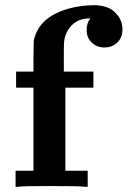

<svg xmlns="http://www.w3.org/2000/svg" viewBox="-20 -720 492 740"><path d="M308 0Q295 -3 172 -3Q63 -3 49 0H40V-62H109V-382H42V-444H109V-503L110 -562L112 -572Q128 -630 183 -661.5Q238 -693 316 -699Q318 -699 330 -699.5Q342 -700 348 -700Q406 -697 430 -665Q452 -640 452 -606Q452 -575 432 -556Q412 -537 383 -537Q354 -537 334 -555.5Q314 -574 314 -605Q314 -632 328 -649H325Q284 -649 258 -624Q232 -599 227 -560Q226 -555 226 -498V-444H340V-382H232V-62H318V0Z"/></svg>

Font: KaTeX_Main
Style: Bold
Weight: 700
Version: Version 1.1; ttfautohint (v1.3)